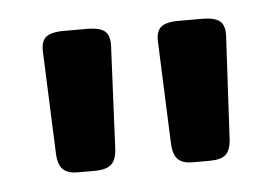

<svg xmlns="http://www.w3.org/2000/svg" viewBox="-30 -735 407 281"><g transform="rotate(-5 173.5 -595.0)"><path d="M45 -520 39 -670Q38 -686 45.5 -692.5Q53 -699 72 -699H106Q125 -699 132.5 -692.5Q140 -686 139 -670L132 -520Q131 -504 123.5 -497.5Q116 -491 99 -491H74Q60 -491 53 -497.5Q46 -504 45 -520ZM214 -520 208 -670Q207 -686 214.5 -692.5Q222 -699 240 -699H275Q294 -699 301.5 -692.5Q309 -686 308 -670L300 -520Q299 -504 292 -497.5Q285 -491 268 -491H243Q229 -491 222 -497.5Q215 -504 214 -520Z"/></g></svg>

Font: Mitr
Style: Regular
Weight: 400
Designer: Thanarat Vachiruckul
Foundry: Cadson Demak
Version: Version 1.002